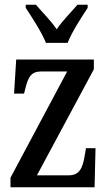

<svg xmlns="http://www.w3.org/2000/svg" viewBox="-20 -786 455 806"><path d="M173 -606H264C281 -651 323 -715 348 -753V-766H305C278 -734 242 -699 218 -663C194 -699 158 -734 131 -766H88V-753C113 -715 155 -651 173 -606ZM24 0H377L381 -164H341L336 -135C327 -76 311 -50 268 -50H135L374 -495V-536H48L39 -393H81L85 -409C98 -462 109 -486 154 -486H262L24 -40Z"/></svg>

Font: Noto Serif Ethiopic ExtraCondensed Medium
Style: Regular
Weight: 500
Width: 2
Designer: Monotype Design Team
Foundry: Monotype Imaging Inc.
Version: Version 2.102